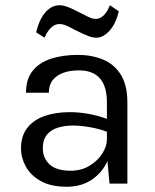

<svg xmlns="http://www.w3.org/2000/svg" viewBox="-20 -699 590 731"><path d="M234 12Q173.5 12 135 -9.8Q96.5 -31.5 78.2 -65Q60 -98.5 60 -134Q60 -182 84.2 -212.5Q108.5 -243 150.2 -257.5Q192 -272 245 -272Q316 -272 387 -246.5V-310Q387 -431 280.5 -431Q212 -431 182 -395.5Q166 -376.5 166 -346H79Q79 -398.5 104.8 -430Q130.5 -461.5 175.2 -475.8Q220 -490 277 -490Q329 -490 371.8 -472.5Q414.5 -455 439.8 -415Q465 -375 465 -308V0H397L389 -86Q370 -42.5 330 -15.2Q290 12 234 12ZM249 -49Q289.5 -49 320.5 -67.8Q351.5 -86.5 369.2 -114Q387 -141.5 387 -168V-197.5Q356 -209 321.2 -215Q286.5 -221 257 -221Q227 -221 201 -213.2Q175 -205.5 159 -186.5Q143 -167.5 143 -134Q143 -97 168.8 -73Q194.5 -49 249 -49ZM347.5 -555.5Q332 -555.5 315.5 -562Q299 -568.5 266.5 -584.5Q241 -598.5 229.2 -603Q217.5 -607.5 206.5 -607.5Q172.5 -607.5 149.5 -555.5L117.5 -576Q130.5 -628 154 -653.5Q177.5 -679 206.5 -679Q219 -679 234 -674Q249 -669 281 -652.5Q320 -632 330.5 -629Q337.5 -627 345.5 -627Q360 -627 373.8 -639.5Q387.5 -652 398.5 -679L432.5 -656Q420.5 -607.5 396.5 -581.5Q372.5 -555.5 347.5 -555.5Z"/></svg>

Font: Betina Sans
Style: Regular
Weight: 400
Designer: Jonathan Pinhorn (font) & Cristiano Sobral (main changes)
Version: Version 2.001;April 28, 2021;FontCreator 13.0.0.2655 32-bit;